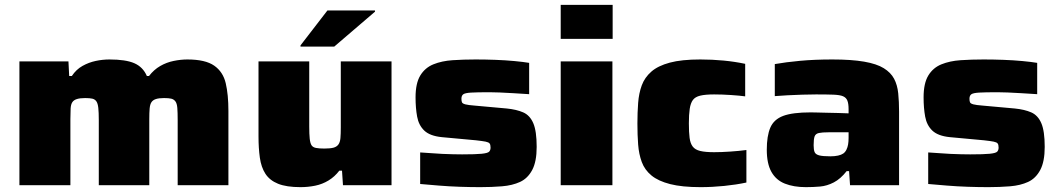

<svg xmlns="http://www.w3.org/2000/svg" viewBox="-20 -763 4363 791"><path d="M60 0V-510H262L265 -450H276Q294 -477 320 -491.5Q346 -506 374.5 -512Q403 -518 431 -518Q498 -518 533.5 -502.5Q569 -487 585 -450H594Q614 -476 640 -491Q666 -506 695.5 -512Q725 -518 752 -518Q826 -518 862.5 -492.5Q899 -467 910 -420Q921 -373 921 -306V0H712V-268Q712 -300 710.5 -318.5Q709 -337 702.5 -345.5Q696 -354 685.5 -356.5Q675 -359 656 -359Q635 -359 622.5 -355Q610 -351 604 -342Q598 -333 596.5 -316Q595 -299 595 -272V0H387V-268Q387 -300 385 -318.5Q383 -337 377 -345.5Q371 -354 360.5 -356.5Q350 -359 331 -359Q310 -359 297 -355Q284 -351 278 -342Q272 -333 271 -316Q270 -299 270 -272V0Z M1218 8Q1160 8 1125.5 -6Q1091 -20 1073.5 -47Q1056 -74 1050.5 -113.5Q1045 -153 1045 -200V-510H1254V-242Q1254 -210 1256 -191.5Q1258 -173 1263.5 -164.5Q1269 -156 1282 -153.5Q1295 -151 1316 -151Q1340 -151 1353.5 -154.5Q1367 -158 1374 -167.5Q1381 -177 1382.5 -194Q1384 -211 1384 -238V-510H1593V0H1393L1389 -60H1378Q1359 -35 1333.5 -19.5Q1308 -4 1278.5 2Q1249 8 1218 8ZM1218 -571V-576L1329 -720H1525V-715L1357 -571Z M1959 8Q1919 8 1874.5 6.5Q1830 5 1787.5 1.5Q1745 -2 1711 -5V-135Q1733 -134 1756 -132Q1779 -130 1802.5 -129Q1826 -128 1846.5 -127.5Q1867 -127 1884 -127Q1939 -127 1964 -129.5Q1989 -132 1995 -138Q2001 -144 2001 -155Q2001 -167 1997 -172Q1993 -177 1980.5 -179.5Q1968 -182 1941 -185L1800 -198Q1751 -203 1728 -225Q1705 -247 1698.5 -282.5Q1692 -318 1692 -362Q1692 -420 1711.5 -452Q1731 -484 1765.5 -498Q1800 -512 1844.5 -515Q1889 -518 1939 -518Q1978 -518 2020 -516.5Q2062 -515 2099 -511.5Q2136 -508 2160 -504V-375Q2128 -377 2096 -379Q2064 -381 2038.5 -382Q2013 -383 1997 -383Q1945 -383 1920.5 -381.5Q1896 -380 1888.5 -374.5Q1881 -369 1881 -356Q1881 -346 1883.5 -341Q1886 -336 1897.5 -333Q1909 -330 1935 -328L2068 -316Q2108 -312 2135.5 -300Q2163 -288 2177 -255.5Q2191 -223 2191 -158Q2191 -97 2172.5 -62.5Q2154 -28 2122.5 -13.5Q2091 1 2048.5 4.5Q2006 8 1959 8Z M2290 -603V-743H2504V-603ZM2290 0V-510H2503V0Z M2866 8Q2790 8 2741 -4.5Q2692 -17 2664 -40Q2636 -63 2624 -95.5Q2612 -128 2609 -167.5Q2606 -207 2606 -254Q2606 -299 2609 -339Q2612 -379 2624 -411.5Q2636 -444 2663.5 -468Q2691 -492 2739.5 -505Q2788 -518 2865 -518Q2914 -518 2961 -513.5Q3008 -509 3050 -500V-366Q3029 -369 2992 -371.5Q2955 -374 2922 -374Q2886 -374 2865 -369Q2844 -364 2834.5 -351Q2825 -338 2821.5 -314.5Q2818 -291 2818 -255Q2818 -218 2821 -195Q2824 -172 2834 -159Q2844 -146 2865 -141Q2886 -136 2922 -136Q2951 -136 2988 -138.5Q3025 -141 3055 -145V-11Q3013 -2 2963.5 3Q2914 8 2866 8Z M3300 8Q3250 8 3213.5 -6.5Q3177 -21 3158 -55Q3139 -89 3139 -146Q3139 -203 3153.5 -237Q3168 -271 3206.5 -285.5Q3245 -300 3320 -300Q3329 -300 3346.5 -299.5Q3364 -299 3387 -298.5Q3410 -298 3433 -297.5Q3456 -297 3476 -296V-313Q3476 -336 3471 -348.5Q3466 -361 3453 -366.5Q3440 -372 3413 -373Q3386 -374 3342 -374Q3317 -374 3286 -373Q3255 -372 3225 -370.5Q3195 -369 3172 -367V-499Q3217 -507 3276.5 -512.5Q3336 -518 3409 -518Q3488 -518 3540 -509Q3592 -500 3621 -482Q3650 -464 3663.5 -438.5Q3677 -413 3680.5 -378.5Q3684 -344 3684 -303V0H3482L3478 -58H3468Q3443 -26 3415 -11.5Q3387 3 3358.5 5.5Q3330 8 3300 8ZM3401 -119Q3419 -119 3432.5 -122Q3446 -125 3454 -130.5Q3462 -136 3467 -146Q3472 -156 3474 -168Q3476 -180 3476 -195V-218H3394Q3367 -218 3353.5 -215Q3340 -212 3336 -201Q3332 -190 3332 -165Q3332 -146 3336 -136.5Q3340 -127 3354.5 -123Q3369 -119 3401 -119Z M4052 8Q4012 8 3967.5 6.5Q3923 5 3880.5 1.5Q3838 -2 3804 -5V-135Q3826 -134 3849 -132Q3872 -130 3895.5 -129Q3919 -128 3939.5 -127.5Q3960 -127 3977 -127Q4032 -127 4057 -129.5Q4082 -132 4088 -138Q4094 -144 4094 -155Q4094 -167 4090 -172Q4086 -177 4073.5 -179.5Q4061 -182 4034 -185L3893 -198Q3844 -203 3821 -225Q3798 -247 3791.5 -282.5Q3785 -318 3785 -362Q3785 -420 3804.5 -452Q3824 -484 3858.5 -498Q3893 -512 3937.5 -515Q3982 -518 4032 -518Q4071 -518 4113 -516.5Q4155 -515 4192 -511.5Q4229 -508 4253 -504V-375Q4221 -377 4189 -379Q4157 -381 4131.5 -382Q4106 -383 4090 -383Q4038 -383 4013.5 -381.5Q3989 -380 3981.5 -374.5Q3974 -369 3974 -356Q3974 -346 3976.5 -341Q3979 -336 3990.5 -333Q4002 -330 4028 -328L4161 -316Q4201 -312 4228.5 -300Q4256 -288 4270 -255.5Q4284 -223 4284 -158Q4284 -97 4265.5 -62.5Q4247 -28 4215.5 -13.5Q4184 1 4141.5 4.5Q4099 8 4052 8Z"/></svg>

Font: Saira Expanded ExtraBold
Style: Regular
Weight: 800
Width: 7
Designer: Hector Gatti with collaboration of the Omnibus-Type team
Foundry: Omnibus-Type
Version: Version 1.101